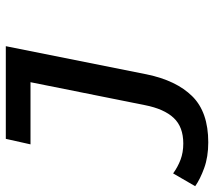

<svg xmlns="http://www.w3.org/2000/svg" viewBox="-79 -473 737 661"><g transform="rotate(-90 289.5 -142.5)"><path d="M130 206Q80 206 41.5 192Q3 178 -21 161L23 85Q45 101 70 110.5Q95 120 126 120Q183 120 214 87Q245 54 258 -12L337 -406H123L142 -491H461L364 -6Q343 96 288.5 151Q234 206 130 206Z"/></g></svg>

Font: Source Code Pro ExtraLight SemiBold
Style: Italic
Weight: 600
Italic angle: -11°
Monospace: yes
Version: Version 1.016;hotconv 1.0.116;makeotfexe 2.5.65601